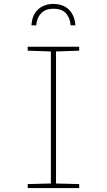

<svg xmlns="http://www.w3.org/2000/svg" viewBox="-20 -950 540 970"><path d="M120 0V-20L237 -23V-690L120 -694V-714H380V-694L263 -690V-23L380 -20V0ZM250 -930Q299 -930 328 -901.5Q357 -873 361 -822H337Q334 -860 313 -883Q292 -906 250 -906Q210 -906 188 -883Q166 -860 163 -822H139Q142 -875 172.5 -902.5Q203 -930 250 -930Z"/></svg>

Font: Noto Sans Mono ExtraCondensed Thin
Style: Regular
Weight: 100
Width: 2
Designer: Monotype Design Team
Foundry: Monotype Imaging Inc.
Version: Version 2.014; ttfautohint (v1.8.4.7-5d5b)